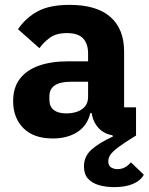

<svg xmlns="http://www.w3.org/2000/svg" viewBox="-20 -557 611 789"><path d="M539 -116V0Q490 30 465.5 48.5Q441 67 433 80Q425 93 425 105Q425 124 436.5 131Q448 138 463 138Q481 138 494.5 130Q508 122 518 110L571 161Q558 185 527 198.5Q496 212 449 212Q416 212 387.5 204Q359 196 342 177.5Q325 159 325 127Q325 85 357 57Q389 29 444 4L431 -29L489 0H457Q430 0 406.5 -13.5Q383 -27 369 -53.5Q355 -80 355 -117V-130L387 -92H351Q339 -41 298 -14.5Q257 12 197 12Q118 12 76 -30.5Q34 -73 34 -141Q34 -197 61.5 -233Q89 -269 139.5 -287Q190 -305 259 -305H342V-338Q342 -376 322 -398.5Q302 -421 255 -421Q211 -421 185 -402Q159 -383 142 -359L54 -437Q86 -484 135 -510.5Q184 -537 266 -537Q377 -537 433.5 -487.5Q490 -438 490 -345V-116ZM342 -221H270Q227 -221 205 -206Q183 -191 183 -162V-147Q183 -119 201 -105Q219 -91 252 -91Q277 -91 297 -98Q317 -105 329.5 -120Q342 -135 342 -159Z"/></svg>

Font: IBM Plex Sans Var
Style: Regular
Weight: 400
Designer: Mike Abbink, Paul van der Laan, Pieter van Rosmalen
Foundry: Bold Monday
Version: Version 3.000